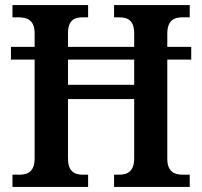

<svg xmlns="http://www.w3.org/2000/svg" viewBox="-20 -734 793 754"><path d="M29 0H326V-48H305C271 -48 247 -62 247 -112V-345H507V-114C507 -62 483 -48 447 -48H428V0H725V-48H697C664 -48 637 -61 637 -110V-500H731V-550H637V-601C637 -654 663 -666 697 -666H725V-714H428V-666H446C483 -666 507 -654 507 -601V-550H247V-603C247 -654 271 -666 305 -666H326V-714H29V-666H53C88 -666 116 -654 116 -603V-550H23V-500H116V-112C116 -62 91 -48 57 -48H29ZM247 -401V-500H507V-401Z"/></svg>

Font: Noto Serif Devanagari SemiCondensed SemiBold
Style: Regular
Weight: 600
Width: 4
Designer: Universal Thirst, Indian Type Foundry and the Monotype Design Team
Foundry: Monotype Imaging Inc.
Version: Version 2.004